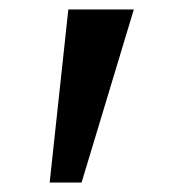

<svg xmlns="http://www.w3.org/2000/svg" viewBox="-20 -852 358 406"><path d="M263 -832 152.5 -466H85L124.5 -832Z"/></svg>

Font: Merriweather Light 18pt
Style: Bold
Weight: 700
Version: Version 2.100